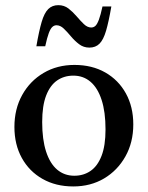

<svg xmlns="http://www.w3.org/2000/svg" viewBox="-20 -694 558 726"><path d="M261 -29.5Q296 -29.5 322.5 -47.8Q349 -66 364 -104.8Q379 -143.5 379 -204.5Q379 -271 364.2 -316.2Q349.5 -361.5 322.2 -384.8Q295 -408 257.5 -408Q222.5 -408 196 -389.8Q169.5 -371.5 154.5 -332.8Q139.5 -294 139.5 -232.5Q139.5 -166.5 154.2 -121Q169 -75.5 196.2 -52.5Q223.5 -29.5 261 -29.5ZM257 11Q191 11 140.8 -17.5Q90.5 -46 62.5 -96.8Q34.5 -147.5 34.5 -214Q34.5 -282 64 -335Q93.5 -388 144.8 -418.2Q196 -448.5 261.5 -448.5Q328 -448.5 378 -420Q428 -391.5 456 -340.8Q484 -290 484 -223.5Q484 -155.5 454.2 -102.5Q424.5 -49.5 373.5 -19.2Q322.5 11 257 11ZM401 -669.5Q391 -611.5 381 -577.5Q371 -543.5 356.2 -528.8Q341.5 -514 318 -514Q296 -514 279.2 -526.8Q262.5 -539.5 248.5 -556.2Q234.5 -573 221.2 -585.8Q208 -598.5 193.5 -598.5Q185 -598.5 178 -592.2Q171 -586 164.5 -568.8Q158 -551.5 151 -519H117.5Q127.5 -577 137.5 -611Q147.5 -645 162.5 -659.8Q177.5 -674.5 200.5 -674.5Q222.5 -674.5 239 -661.8Q255.5 -649 269.8 -632.2Q284 -615.5 297.2 -602.8Q310.5 -590 325 -590Q334 -590 340.8 -596.2Q347.5 -602.5 354 -619.8Q360.5 -637 367.5 -669.5Z"/></svg>

Font: Newsreader 24pt Medium
Style: Regular
Weight: 500
Designer: Hugues Gentile
Foundry: Production Type
Version: Version 1.003